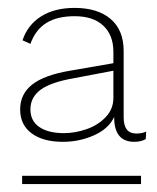

<svg xmlns="http://www.w3.org/2000/svg" viewBox="-20 -685 398 486"><path d="M350 -352 349 -333Q337 -326 320 -326Q269 -326 269 -388V-389Q255 -359 218 -342.5Q181 -326 139 -326Q89 -326 60 -347.5Q31 -369 31 -408Q31 -447 61.5 -471Q92 -495 157 -506L267 -525V-554Q267 -596 241.5 -620Q216 -644 169 -644Q125 -644 97.5 -627Q70 -610 57 -574L37 -583Q50 -622 84 -643.5Q118 -665 169 -665Q227 -665 260 -637Q293 -609 293 -556V-388Q293 -347 325 -347Q340 -347 350 -352ZM267 -437V-506L167 -487Q109 -477 83 -458Q57 -439 57 -408Q57 -379 79.5 -363.5Q102 -348 142 -348Q170 -348 199 -358Q228 -368 247.5 -388.5Q267 -409 267 -437ZM36 -240H337V-219H36Z"/></svg>

Font: Work Sans ExtraLight
Style: Regular
Weight: 280
Designer: Wei Huang
Foundry: Wei Huang
Version: Version 1.500